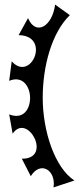

<svg xmlns="http://www.w3.org/2000/svg" viewBox="-20 -776 349 836"><path d="M304 10C218 -46 166 -206 166 -350C166 -490 206 -634 284 -710L220 -756C208 -661 136 -618 102 -697L61 -623C204 -621 115 -415 31 -509L20 -424C80 -449 111 -397 111 -350C111 -299 80 -254 20 -278L35 -194C100 -289 211 -83 75 -85L114 -9C157 -78 225 -34 213 40Z"/></svg>

Font: Malebolge Adversarial
Style: Regular
Weight: 400
Designer: Ariel Martín Pérez
Foundry: Tunera Type Foundry
Version: Version 0.007;hotconv 1.0.109;makeotfexe 2.5.65596